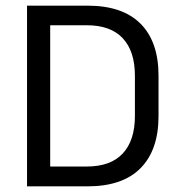

<svg xmlns="http://www.w3.org/2000/svg" viewBox="-20 -659 631 679"><path d="M131.5 0V-70.1H286.7Q371.3 -70.1 414.2 -116.3Q457.1 -162.5 457.1 -248.7V-391.1Q457.1 -477.7 414.2 -523.7Q371.3 -569.7 286.7 -569.7H130.9V-639H289.6Q413.5 -639 477.1 -575.1Q540.6 -511.3 540.6 -391.6V-248.2Q540.6 -128.6 477.1 -64.3Q413.5 0 289.6 0ZM75.6 0V-639H157.5V0Z"/></svg>

Font: Anek Latin Medium
Style: Regular
Weight: 500
Designer: Yesha Goshar
Foundry: Ek Type
Version: Version 1.003